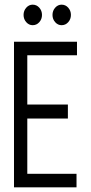

<svg xmlns="http://www.w3.org/2000/svg" viewBox="-20 -803 390 823"><path d="M40 0V-624H310V-566H97V-355H271V-295H97V-58H308V0ZM120 -695Q104 -695 92.5 -708Q81 -721 81 -739Q81 -757 92.5 -770Q104 -783 120 -783Q137 -783 148.5 -770Q160 -757 160 -739Q160 -721 148.5 -708Q137 -695 120 -695ZM244 -695Q228 -695 216.5 -708Q205 -721 205 -739Q205 -757 216.5 -770Q228 -783 244 -783Q261 -783 272.5 -770Q284 -757 284 -739Q284 -721 272.5 -708Q261 -695 244 -695Z"/></svg>

Font: Inconsolata ExtraCondensed
Style: Regular
Weight: 400
Width: 2
Monospace: yes
Designer: Raph Levien, Cyreal, Brenton Simpson
Foundry: Raph Levien, Cyreal, Google
Version: Version 3.000; ttfautohint (v1.8.2.53-6de2)